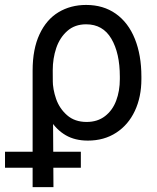

<svg xmlns="http://www.w3.org/2000/svg" viewBox="-70 -557 632 774"><path d="M277.3 -537.1Q346.7 -537.1 397 -501.5Q447.3 -465.8 473.6 -400.4Q500 -335 500 -248V-238.3Q500 -166 473.6 -109.9Q447.3 -53.7 398.4 -22Q349.6 9.8 284.2 9.8Q232.4 9.8 195.3 -11.7Q158.2 -33.2 133.8 -71.8Q109.4 -110.4 88.9 -168.9L142.6 -234.4Q142.6 -197.3 156.2 -158.2Q169.9 -119.1 200.7 -92.3Q231.4 -65.4 279.3 -65.4Q323.2 -65.4 353.5 -88.9Q383.8 -112.3 398.4 -151.4Q413.1 -190.4 413.1 -238.3V-248Q413.1 -342.8 378.9 -400.9Q344.7 -459 277.3 -459Q231.4 -459 201.2 -432.1Q170.9 -405.3 156.7 -363.3Q142.6 -321.3 142.6 -273.4L145.5 197.3H61.5V-272.5Q61.5 -359.4 89.4 -418.9Q117.2 -478.5 166 -507.8Q214.8 -537.1 277.3 -537.1ZM-49.8 54.7H255.9V119.1H-49.8Z"/></svg>

Font: Pretendard Std Variable
Style: Regular
Weight: 400
Designer: Base glyphs from Inter by Rasmus Andersson; Hangeul glyphs from Noto Sans CJK(Source Han Sans) by Jang Soo-young and Kan
Foundry: Kil Hyung-jin
Version: Version 1.309;Glyphs 3.2 (3225)